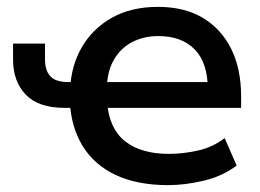

<svg xmlns="http://www.w3.org/2000/svg" viewBox="-20 -530 758 559"><path d="M469 9Q380 9 317 -20.5Q254 -50 220 -106Q186 -162 183 -239L200 -216H168Q92 -216 55 -254.5Q18 -293 18 -357V-403H111V-357Q111 -325 126.5 -308Q142 -291 180 -291H208L184 -269Q187 -339 218.5 -393Q250 -447 306 -478.5Q362 -510 440 -510Q517 -510 570.5 -478Q624 -446 653 -388Q682 -330 682 -249V-216H278L292 -231Q298 -155 344.5 -118.5Q391 -82 472 -82Q512 -82 555.5 -91.5Q599 -101 634 -128L669 -48Q628 -17 573.5 -4Q519 9 469 9ZM441 -425Q398 -425 364 -407Q330 -389 310.5 -354Q291 -319 291 -268L278 -291H603L585 -270Q585 -347 547 -386Q509 -425 441 -425Z"/></svg>

Font: Nunito Sans 6pt SemiBold
Style: Regular
Weight: 600
Version: Version 3.101;gftools[0.9.27]